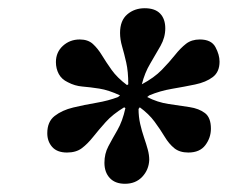

<svg xmlns="http://www.w3.org/2000/svg" viewBox="-20 -783 554 467"><path d="M284 -336Q260 -336 247 -350Q234 -364 234 -387Q234 -409 243.5 -427Q253 -445 265.5 -466.5Q278 -488 285 -520L282 -522Q254 -505 237 -486Q220 -467 206.5 -450Q193 -433 179 -422.5Q165 -412 143 -412Q119 -412 107 -425.5Q95 -439 95 -459Q95 -487 113 -501Q131 -515 158 -521.5Q185 -528 214.5 -533Q244 -538 267 -547L272 -551Q244 -564 221.5 -567.5Q199 -571 180.5 -572.5Q162 -574 145 -583Q130 -590 123 -603Q116 -616 116 -632Q116 -656 133 -671.5Q150 -687 174 -687Q194 -687 206 -676Q218 -665 228 -648.5Q238 -632 251.5 -613Q265 -594 289 -576L292 -578Q292 -609 287 -631Q282 -653 277 -670Q272 -687 272 -703Q272 -733 289.5 -748Q307 -763 332 -763Q357 -763 369.5 -750Q382 -737 382 -714Q382 -692 370.5 -671.5Q359 -651 345.5 -628.5Q332 -606 325 -578Q355 -594 373.5 -613Q392 -632 405.5 -649Q419 -666 432.5 -676.5Q446 -687 466 -687Q494 -687 504 -668.5Q514 -650 514 -633Q514 -608 497.5 -595.5Q481 -583 454.5 -577.5Q428 -572 398.5 -567Q369 -562 343 -551L338 -547Q363 -534 390.5 -530Q418 -526 441 -522.5Q464 -519 478.5 -508Q493 -497 493 -470Q493 -448 479.5 -430Q466 -412 438 -412Q417 -412 404 -422.5Q391 -433 380.5 -450.5Q370 -468 356 -487Q342 -506 320 -522L317 -518Q317 -499 321 -481.5Q325 -464 330.5 -448Q336 -432 339.5 -419Q343 -406 343 -394Q342 -370 326 -353Q310 -336 284 -336Z"/></svg>

Font: Libre Bodoni SemiBold
Style: Italic
Weight: 600
Italic angle: -13°
Version: Version 2.003